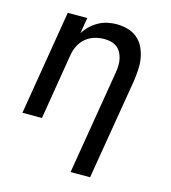

<svg xmlns="http://www.w3.org/2000/svg" viewBox="-110 -617 821 922"><g transform="rotate(15 300.0 -156.5)"><path d="M326 215 412 -303Q415 -320 415.5 -337.5Q416 -355 412.5 -371Q409 -387 401.5 -401.5Q394 -416 381 -426Q368 -436 351.5 -440Q335 -444 318 -444Q294 -444 270 -437Q246 -430 226.5 -414Q207 -398 195.5 -375Q184 -352 180 -328L126 0H29L115 -520H212L199 -441Q211 -461 229 -478Q247 -495 267.5 -506.5Q288 -518 311 -523Q334 -528 356 -528Q385 -528 412 -520.5Q439 -513 459.5 -496Q480 -479 492 -454.5Q504 -430 509 -402.5Q514 -375 512.5 -346.5Q511 -318 507 -289L423 215Z"/></g></svg>

Font: Iosevka Aile Medium
Style: Italic
Weight: 500
Italic angle: -9°
Designer: Belleve Invis
Foundry: Belleve Invis
Version: Version 31.1.0; ttfautohint (v1.8.4)